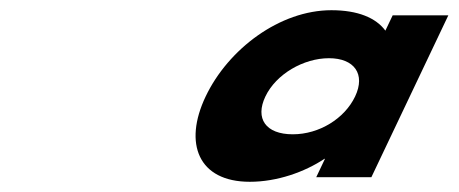

<svg xmlns="http://www.w3.org/2000/svg" viewBox="-20 -860 898 376"><path d="M382.7 -671C338.9 -579 368.3 -504 469.2 -504C522.5 -504 576.3 -523 615.4 -549H616.4L599.3 -513H707.3L858 -830H749L734.7 -800C716.2 -825 681 -840 629 -840C528 -840 426.9 -764 382.7 -671ZM499.7 -671C520.6 -715 574.6 -746 624.2 -746C673.8 -746 696.3 -715 675.4 -671C654.9 -628 605.4 -597 553.4 -597C500.1 -597 479.2 -628 499.7 -671Z"/></svg>

Font: Hussar
Style: BdSuprExtOblFive
Weight: 700
Foundry: Cannot Into Space Fonts
Version: Version 2.00